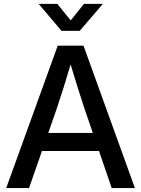

<svg xmlns="http://www.w3.org/2000/svg" viewBox="-20 -961 721 981"><path d="M11.7 0 274.9 -727.5H406.7L669.4 0H550.8L410.6 -409.2Q393.6 -460.4 373.8 -523.7Q354 -586.9 326.2 -679.2H355Q327.6 -586.4 307.9 -523.2Q288.1 -460 271 -409.2L128.4 0ZM156.7 -189.5V-281.7H524.4V-189.5ZM272.5 -941.4 341.3 -856.9 409.2 -941.4H504.9V-940.4L387.2 -803.2H294.4L178.2 -940.4V-941.4Z"/></svg>

Font: Inter 28pt Medium
Style: Regular
Weight: 500
Designer: Rasmus Andersson
Foundry: rsms
Version: Version 4.001;git-66647c0bb